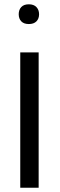

<svg xmlns="http://www.w3.org/2000/svg" viewBox="-20 -887 285 907"><path d="M162.6 -639.6V0H75.7V-639.6ZM152.1 -786.1Q139.6 -773.4 116.2 -773.4Q92.8 -773.4 80.6 -786.1Q68.4 -798.8 68.4 -819.8Q68.4 -840.8 80.6 -853.8Q92.8 -866.7 116.2 -866.7Q139.6 -866.7 152.1 -853.5Q164.6 -840.3 164.6 -819.6Q164.6 -798.8 152.1 -786.1Z"/></svg>

Font: Yantramanav
Style: Regular
Weight: 400
Version: Version 1.001;PS 1.0;hotconv 1.0.72;makeotf.lib2.5.5900; ttf